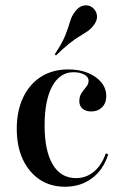

<svg xmlns="http://www.w3.org/2000/svg" viewBox="-20 -687 455 718"><path d="M223.4 11.3Q168.5 11.3 128.2 -15.7Q87.9 -42.7 65.3 -91.1Q42.7 -139.5 42.7 -204.8Q42.7 -272.6 66.5 -322.6Q90.3 -372.6 133.5 -400Q176.6 -427.4 235.5 -427.4Q276.6 -427.4 308.5 -414.5Q340.3 -401.6 358.9 -379Q377.4 -356.5 377.4 -327.4Q377.4 -301.6 361.7 -285.9Q346 -270.2 321.8 -270.2Q300.8 -270.2 288.7 -280.6Q276.6 -291.1 276.6 -308.9Q276.6 -326.6 285.1 -339.1Q293.5 -351.6 302.4 -362.1Q311.3 -372.6 311.3 -385.5Q311.3 -399.2 295.2 -408.1Q279 -416.9 254.8 -416.9Q204 -416.9 175.4 -364.5Q146.8 -312.1 146.8 -217.7Q146.8 -123.4 177 -72.2Q207.3 -21 263.7 -21Q302.4 -21 331 -44.8Q359.7 -68.5 375.8 -113.7L384.7 -109.7Q366.1 -51.6 323.8 -20.2Q281.5 11.3 223.4 11.3ZM189.5 -479.8 184.7 -483.9Q213.7 -527.4 225 -556.9Q236.3 -586.3 242.3 -607.3Q248.4 -628.2 261.3 -644.4Q275.8 -663.7 294.4 -666.5Q312.9 -669.4 326.6 -658.1Q341.1 -646 342.7 -628.2Q344.4 -610.5 329.8 -591.9Q320.2 -579 307.3 -570.2Q294.4 -561.3 277.4 -551.2Q260.5 -541.1 239.1 -524.2Q217.7 -507.3 189.5 -479.8Z"/></svg>

Font: Playfair 144pt SemiCondensed SemiBold
Style: Regular
Weight: 600
Width: 4
Designer: Claus Eggers Sørensen
Foundry: Claus Eggers Sørensen
Version: Version 2.203